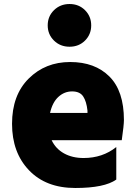

<svg xmlns="http://www.w3.org/2000/svg" viewBox="-20 -896 688 957"><path d="M597.7 -297.9Q597.7 -272.5 586.9 -197.3H237.3Q257.8 -154.3 299.3 -131.3Q340.8 -108.4 396.5 -108.4Q491.2 -108.4 559.6 -163.1V-1Q501 41 355 41Q209 41 124.5 -47.4Q40 -135.7 40 -278.8Q40 -421.9 123 -504.4Q206.1 -586.9 329.6 -586.9Q453.1 -586.9 525.4 -514.6Q597.7 -442.4 597.7 -297.9ZM249 -693.8Q217.8 -724.6 217.8 -769.5Q217.8 -814.5 249 -845.2Q280.3 -876 326.7 -876Q373 -876 403.8 -845.2Q434.6 -814.5 434.6 -769.5Q434.6 -724.6 403.8 -693.8Q373 -663.1 326.7 -663.1Q280.3 -663.1 249 -693.8ZM229.5 -333H416V-344.7Q411.1 -390.6 394.5 -415.5Q377.9 -440.4 339.4 -440.4Q300.8 -440.4 271 -413.1Q241.2 -385.7 229.5 -333Z"/></svg>

Font: GenEi M Gothic v2 Black
Style: Regular
Weight: 900
Version: Version 2.0